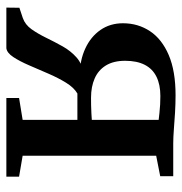

<svg xmlns="http://www.w3.org/2000/svg" viewBox="-4 -582 586 619"><g transform="rotate(90 289.5 -273.0)"><path d="M5 0 5.5 -42 38.5 -53Q60 -60.5 74.8 -81.2Q89.5 -102 102.5 -128.8Q115.5 -155.5 130.2 -181.8Q145 -208 166 -226.5Q187 -245 219 -249L222.5 -236.5Q174.5 -237 136.8 -254.5Q99 -272 77.2 -303.2Q55.5 -334.5 55.5 -376Q55.5 -424.5 81 -463Q106.5 -501.5 158 -523.5Q209.5 -545.5 287.5 -545.5Q315 -545.5 343.5 -543.8Q372 -542 398 -540Q424 -538 443 -538H548.5V-496L482.5 -483V-52.5L550 -41V0H296.5V-41L367 -52.5V-229H282Q263 -218 247.2 -192.5Q231.5 -167 217.8 -135.2Q204 -103.5 191 -73.2Q178 -43 164.5 -22.5Q151 -2 136 0ZM295 -273Q306 -273 319.8 -273.2Q333.5 -273.5 346.5 -274.2Q359.5 -275 367 -275.5V-491Q358.5 -492 345.2 -493.5Q332 -495 317.2 -495.8Q302.5 -496.5 290 -496.5Q253.5 -496.5 228 -484Q202.5 -471.5 189.5 -446.2Q176.5 -421 176.5 -383Q176.5 -345.5 191.5 -321Q206.5 -296.5 233.2 -284.8Q260 -273 295 -273Z"/></g></svg>

Font: Merriweather 60pt SemiBold
Style: Regular
Weight: 600
Version: Version 2.100